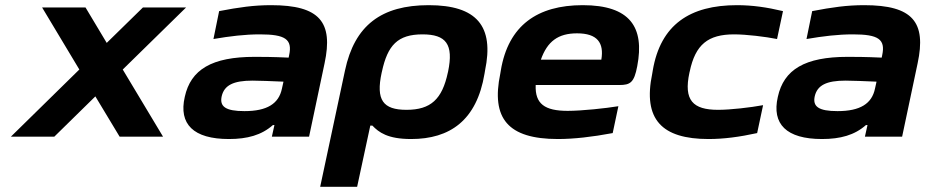

<svg xmlns="http://www.w3.org/2000/svg" viewBox="-20 -529 3581 743"><path d="M143 -500 287 -260 22 0H190L349 -156L443 0H611L455 -260L700 -500H533L393 -363L311 -500Z M1029 -509C963 -509 906 -501 828 -486L806 -378C870 -389 928 -396 986 -396C1084 -396 1112 -377 1099 -316L1097 -306C1035 -309 990 -309 965 -309C800 -309 718 -260 695 -154C671 -49 728 9 866 9C937 9 992 -6 1036 -45H1042L1032 0H1176L1236 -284C1270 -443 1218 -509 1029 -509ZM838 -157C848 -199 883 -217 957 -217C980 -217 1033 -215 1077 -213L1071 -186C1059 -128 1014 -99 926 -99C852 -99 829 -117 838 -157Z M1855 -244 1857 -256C1893 -428 1825 -509 1639 -509C1456 -509 1352 -431 1315 -256L1219 194H1362L1413 -43H1421C1446 -17 1480 9 1571 9C1721 9 1825 -63 1855 -244ZM1457 -248 1458 -252C1480 -354 1519 -396 1615 -396C1706 -396 1736 -358 1714 -252L1713 -248C1691 -145 1647 -104 1553 -104C1462 -104 1434 -142 1457 -248Z M2446 -273C2475 -424 2418 -509 2235 -509C2060 -509 1947 -431 1918 -256L1916 -244C1880 -71 1945 9 2139 9C2200 9 2271 1 2351 -14L2373 -118C2325 -110 2231 -100 2177 -100C2088 -100 2050 -127 2053 -200H2376C2419 -200 2434 -209 2446 -273ZM2073 -298C2098 -369 2140 -400 2213 -400C2292 -400 2318 -363 2307 -298Z M2506 -256 2504 -244C2467 -67 2541 9 2722 9C2781 9 2841 1 2910 -14L2933 -122C2884 -113 2807 -104 2759 -104C2661 -104 2625 -141 2648 -248L2649 -252C2671 -357 2720 -396 2821 -396C2868 -396 2942 -387 2987 -378L3010 -486C2947 -501 2891 -509 2832 -509C2650 -509 2536 -434 2506 -256Z M3324 -509C3258 -509 3201 -501 3123 -486L3101 -378C3165 -389 3223 -396 3281 -396C3379 -396 3407 -377 3394 -316L3392 -306C3330 -309 3285 -309 3260 -309C3095 -309 3013 -260 2990 -154C2966 -49 3023 9 3161 9C3232 9 3287 -6 3331 -45H3337L3327 0H3471L3531 -284C3565 -443 3513 -509 3324 -509ZM3133 -157C3143 -199 3178 -217 3252 -217C3275 -217 3328 -215 3372 -213L3366 -186C3354 -128 3309 -99 3221 -99C3147 -99 3124 -117 3133 -157Z"/></svg>

Font: LT Wave Bold
Style: Italic
Weight: 700
Designer: Daniel Lyons
Version: Version 2.5 (Glyphs App)